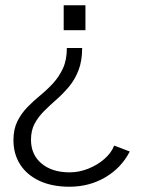

<svg xmlns="http://www.w3.org/2000/svg" viewBox="-20 -537 544 728"><path d="M221.5 -422.5V-517H304V-422.5ZM472 37.5Q440.5 99 379.8 135Q319 171 243.5 171Q177.5 171 129.8 148.8Q82 126.5 56.5 86.8Q31 47 31 -5.5Q31 -47 45.8 -76.8Q60.5 -106.5 83.2 -130Q106 -153.5 132.2 -175Q158.5 -196.5 181.2 -221.2Q204 -246 218.8 -278Q233.5 -310 233.5 -355H291.5Q291.5 -305.5 277.5 -270Q263.5 -234.5 241.5 -208.2Q219.5 -182 194.5 -160Q169.5 -138 147.5 -116.2Q125.5 -94.5 111.5 -68.5Q97.5 -42.5 97.5 -7Q97.5 49.5 137.5 83Q177.5 116.5 244 116.5Q279.5 116.5 314.2 102.8Q349 89 375.5 66Q402 43 413 15Z"/></svg>

Font: Public Sans Thin ExtraLight
Style: Regular
Weight: 250
Version: Version 1.007